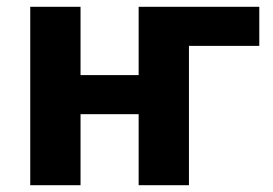

<svg xmlns="http://www.w3.org/2000/svg" viewBox="-20 -545 803 565"><path d="M69 0V-525H217V-324H388V-525H743V-410H536V0H388V-209H217V0Z"/></svg>

Font: IBM Plex Sans
Style: Regular
Weight: 400
Designer: Mike Abbink, Paul van der Laan, Pieter van Rosmalen
Foundry: Bold Monday
Version: Version 3.201